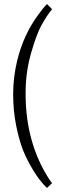

<svg xmlns="http://www.w3.org/2000/svg" viewBox="-20 -763 295 947"><path d="M64.5 -462.9Q95.2 -590.3 168 -689.5Q191.9 -723.1 211.9 -743.2L236.8 -717.8Q210 -684.6 185.1 -639.6Q160.2 -594.7 133.8 -502.9Q107.4 -411.1 106.4 -315.4Q103 -86.9 202.6 87.9Q219.7 119.1 236.8 140.1L211.9 164.1Q178.7 133.3 146.5 81.1Q114.3 28.8 94.7 -19.5Q75.2 -67.9 60.1 -141.6Q44.9 -215.8 44.9 -298.8Q44.9 -381.8 64.5 -462.9Z"/></svg>

Font: Yrsa-Light
Style: Regular
Weight: 300
Designer: Anna Giedrys (Yrsa+Rasa design), David Brezina (Yrsa art-direction, Rasa art-direction, design)
Foundry: Rosetta Type Foundry
Version: Version 1.001;PS 1.1;hotconv 1.0.88;makeotf.lib2.5.647800